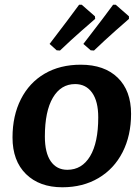

<svg xmlns="http://www.w3.org/2000/svg" viewBox="-20 -784 591 813"><path d="M33 -202Q33 -294 68.5 -364Q104 -434 169 -472Q234 -510 322 -510Q422 -510 478.5 -455Q535 -400 535 -302Q535 -210 499 -139.5Q463 -69 397 -30Q331 9 244 9Q147 9 90 -47Q33 -103 33 -202ZM396 -287Q396 -355 370 -391.5Q344 -428 298 -428Q238 -428 204 -370.5Q170 -313 170 -206Q170 -137 195 -101Q220 -65 265 -65Q327 -65 361.5 -122.5Q396 -180 396 -287ZM234 -570 220 -571 190 -598Q228 -647 266 -698Q304 -749 315 -764H326L382 -715L383 -704Q370 -693 325 -653.5Q280 -614 234 -570ZM378 -570 364 -571 333 -598Q379 -657 413.5 -703Q448 -749 459 -764H470L526 -715V-704Q513 -693 468.5 -653.5Q424 -614 378 -570Z"/></svg>

Font: Alegreya SC
Style: Bold Italic
Weight: 700
Italic angle: -7°
Designer: Juan Pablo del Peral
Foundry: Huerta Tipografica
Version: Version 2.007; ttfautohint (v1.6)